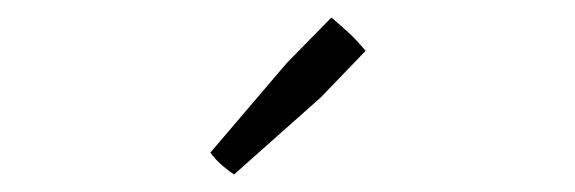

<svg xmlns="http://www.w3.org/2000/svg" viewBox="-20 -755 656 219"><path d="M346 -644 247 -556Q229 -568 220 -581L307 -683L358 -735Q371 -724 379 -716.5Q387 -709 397 -697Z"/></svg>

Font: Scope One
Style: Regular
Weight: 400
Designer: Dalton Maag Ltd
Foundry: Dalton Maag Ltd
Version: Version 1.001; ttfautohint (v1.4.1) -l 11 -r 50 -G 50 -x 14 